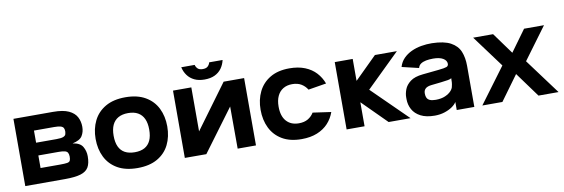

<svg xmlns="http://www.w3.org/2000/svg" viewBox="-51 -1025 4122 1404"><g transform="rotate(-10 2010.0 -323.0)"><path d="M341.7 -499.3Q416.3 -499.3 458 -479.8Q499.7 -460.3 516.8 -427.7Q534 -395 534 -354.7Q534 -316.7 516 -287.7Q498 -258.7 442.7 -247.3Q498 -239.7 516.8 -207.2Q535.7 -174.7 535.7 -135.7Q535.7 -83.7 518.5 -54.5Q501.3 -25.3 459.7 -12.7Q418 0 343.3 0H48V-499.3ZM181 -110.7H325.7Q361.7 -110.7 378.5 -113.5Q395.3 -116.3 400.3 -126.3Q405.3 -136.3 405.3 -156.7Q404.7 -175.3 398.7 -185.5Q392.7 -195.7 377.2 -199.8Q361.7 -204 332.3 -204H181ZM181 -298.7H332.3Q368.3 -298.7 383.5 -305.2Q398.7 -311.7 401.7 -321.8Q404.7 -332 405.3 -344Q405.3 -358 400.3 -368.2Q395.3 -378.3 379.5 -383.5Q363.7 -388.7 331 -388.7H181Z M880.5 12.7Q791.7 12.7 732.5 -21.3Q673.3 -55.3 643.8 -114.7Q614.3 -174 614.3 -250Q614.3 -325 643.8 -384.5Q673.3 -444 732.6 -478.3Q791.9 -512.7 880.7 -512.7Q969.1 -512.7 1028.4 -478.3Q1087.7 -444 1117 -384.5Q1146.3 -325 1146.3 -250Q1146.3 -174 1117 -114.7Q1087.7 -55.3 1028.4 -21.3Q969.1 12.7 880.5 12.7ZM880.6 -104.7Q924.3 -104.7 953.5 -120.8Q982.7 -137 997.5 -169.2Q1012.3 -201.3 1012.3 -250Q1012.3 -297.7 997.5 -329.8Q982.7 -362 953.4 -378.7Q924.1 -395.3 880.6 -395.3Q837 -395.3 807.3 -378.7Q777.7 -362 762.8 -329.8Q748 -297.7 748 -250Q748 -201.3 762.8 -169.2Q777.7 -137 807.2 -120.8Q836.8 -104.7 880.6 -104.7Z M1233 -500H1369V-173.3L1609 -500H1761V0H1625L1624.3 -313L1392.3 0L1232.7 -0.3ZM1475.3 -539.7Q1431.7 -539.7 1400.2 -554.8Q1368.7 -570 1349.2 -596.7Q1329.7 -623.3 1322 -657.7H1421.7Q1425.3 -641.7 1437.5 -629.5Q1449.7 -617.3 1475.3 -617.3Q1501 -617.3 1513.3 -629.5Q1525.7 -641.7 1529.3 -657.7H1629Q1621.3 -623.3 1602.2 -596.7Q1583 -570 1551.5 -554.8Q1520 -539.7 1475.3 -539.7Z M2210.3 -335Q2193.7 -362 2166.3 -378.7Q2139 -395.3 2098.7 -395.3Q2060 -395.3 2031.7 -378.2Q2003.3 -361 1988.2 -328.7Q1973 -296.3 1973 -250Q1973 -179.7 2006.5 -142.2Q2040 -104.7 2098.7 -104.7Q2139 -104.7 2166.3 -120.8Q2193.7 -137 2210.3 -164.3L2345.7 -145Q2329.7 -98.7 2297 -63.2Q2264.3 -27.7 2214.8 -7.5Q2165.3 12.7 2098.7 12.7Q2013.3 12.7 1955.5 -21.3Q1897.7 -55.3 1868.5 -114.7Q1839.3 -174 1839.3 -250Q1839.3 -325 1868.5 -384.5Q1897.7 -444 1955.5 -478.3Q2013.3 -512.7 2098.7 -512.7Q2164.7 -512.7 2213.8 -492.8Q2263 -473 2295.3 -437.7Q2327.7 -402.3 2344.3 -357Z M2434 0V-500H2567.3V-338.3H2568.7L2732.3 -500H2895.3L2647 -257.3L2908.7 0H2746L2568.7 -177H2567.3V0Z M2909 -380Q2919.7 -416.7 2944.8 -442.2Q2970 -467.7 3004.3 -483.7Q3038.7 -499.7 3078.3 -506.5Q3118 -513.3 3157.3 -512.7Q3247 -510.7 3295.8 -484.2Q3344.7 -457.7 3363.5 -412Q3382.3 -366.3 3382.3 -305V0H3251.7V-59.7Q3241 -41.7 3217.2 -25.2Q3193.3 -8.7 3159.8 2Q3126.3 12.7 3087.7 12.7Q3024 12.7 2983.2 -8.5Q2942.3 -29.7 2923 -65Q2903.7 -100.3 2903.7 -142V-157Q2903.7 -183 2915.3 -214Q2927 -245 2959.2 -269.5Q2991.3 -294 3052.7 -300L3170.7 -312Q3217.3 -316.7 3231.8 -322.5Q3246.3 -328.3 3246.3 -344.3Q3246.3 -369 3220 -384.7Q3193.7 -400.3 3146.3 -400.3Q3117 -400.3 3093.5 -395.7Q3070 -391 3054.5 -380.5Q3039 -370 3034 -350.3ZM3042.7 -161.7V-156.3Q3042.7 -140 3048.8 -127Q3055 -114 3070.7 -107Q3086.3 -100 3114.7 -100Q3156 -100.3 3184.7 -113Q3213.3 -125.7 3229.2 -143.5Q3245 -161.3 3246.7 -177.3Q3250.3 -190.3 3251.5 -206.3Q3252.7 -222.3 3252.3 -236.7Q3245 -230 3226 -226.8Q3207 -223.7 3174 -219.7L3101 -211.7Q3070.3 -208.3 3056.5 -195.3Q3042.7 -182.3 3042.7 -161.7Z M3441.7 0 3637 -263 3461.7 -500H3609.7L3724.7 -341.7L3839.7 -500H3987.7L3812.7 -263L4007.7 0H3858.7L3724.7 -183.7L3590.7 0Z"/></g></svg>

Font: Nata Sans
Style: Regular
Weight: 400
Designer: Daniel Uzquiano Cruz
Version: Version 1.001